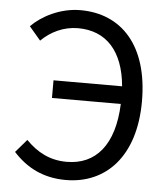

<svg xmlns="http://www.w3.org/2000/svg" viewBox="-54 -795 745 856"><g transform="rotate(5 319.0 -367.0)"><path d="M104 -596C146 -638 204 -666 268 -666C395 -666 472 -581 486 -425H179V-346H487C480 -162 399 -68 269 -68C193 -68 136 -99 86 -150L36 -92C97 -25 172 13 272 13C450 13 580 -118 580 -366C580 -615 456 -747 272 -747C181 -747 99 -703 53 -656Z"/></g></svg>

Font: Noto Sans Mono CJK JP Regular
Style: Regular
Weight: 400
Designer: Ryoko NISHIZUKA (kana & ideographs); Paul D. Hunt (Latin, Greek & Cyrillic); Wenlong ZHANG (bopomofo); Sandoll Communica
Foundry: Adobe Systems Incorporated
Version: Version 1.004;PS 1.004;hotconv 1.0.82;makeotf.lib2.5.63406